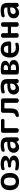

<svg xmlns="http://www.w3.org/2000/svg" viewBox="2506 -3076 580 5631"><g transform="rotate(-90 2795.5 -260.0)"><path d="M375.5 -391.5Q346 -433 287 -433Q228 -433 198.5 -391.5Q169 -350 169 -260Q169 -170 198.5 -128.5Q228 -87 287 -87Q346 -87 375.5 -128.5Q405 -170 405 -260Q405 -350 375.5 -391.5ZM473.5 -60.5Q407 10 287 10Q167 10 100.5 -60.5Q34 -131 34 -260Q34 -389 100.5 -459.5Q167 -530 287 -530Q407 -530 473.5 -459.5Q540 -389 540 -260Q540 -131 473.5 -60.5Z M661 -6Q640 -11 626.5 -29Q613 -47 613 -70Q613 -88 628 -99Q643 -110 661 -105Q726 -88 793 -88Q916 -88 916 -157Q916 -191 877.5 -208Q839 -225 742 -226Q724 -226 711 -239.5Q698 -253 698 -271Q698 -289 711 -302Q724 -315 742 -315Q909 -318 909 -378Q909 -435 786 -435Q734 -435 669 -417Q651 -412 636 -422Q621 -432 621 -451Q621 -474 634 -491.5Q647 -509 669 -514Q733 -530 799 -530Q912 -530 976.5 -491.5Q1041 -453 1041 -398Q1041 -356 1009.5 -323Q978 -290 919 -275Q917 -275 917 -273Q917 -272 919 -272Q977 -263 1012.5 -226Q1048 -189 1048 -140Q1048 -72 983.5 -31Q919 10 799 10Q729 10 661 -6Z M1401 -250Q1258 -250 1258 -162Q1258 -130 1276.5 -110Q1295 -90 1324 -90Q1381 -90 1416 -125.5Q1451 -161 1451 -223V-241Q1451 -250 1442 -250ZM1288 10Q1220 10 1175.5 -34.5Q1131 -79 1131 -150Q1131 -237 1197.5 -285Q1264 -333 1401 -333H1442Q1451 -333 1451 -342V-350Q1451 -396 1429 -414.5Q1407 -433 1351 -433Q1293 -433 1209 -412Q1191 -407 1176 -418.5Q1161 -430 1161 -449Q1161 -472 1175 -490.5Q1189 -509 1211 -513Q1287 -530 1354 -530Q1482 -530 1533 -484Q1584 -438 1584 -323V-57Q1584 -34 1567.5 -17Q1551 0 1528 0H1517Q1493 0 1476 -16.5Q1459 -33 1458 -57V-71Q1458 -72 1457 -72Q1455 -72 1455 -71Q1394 10 1288 10Z M1773 0Q1750 0 1733.5 -17Q1717 -34 1717 -57V-463Q1717 -486 1733.5 -503Q1750 -520 1773 -520H2076Q2097 -520 2112 -505Q2127 -490 2127 -469Q2127 -448 2112 -433Q2097 -418 2076 -418H1862Q1853 -418 1853 -410V-57Q1853 -34 1836.5 -17Q1820 0 1797 0Z M2229 6Q2209 8 2194.5 -6Q2180 -20 2180 -40Q2180 -60 2194.5 -76Q2209 -92 2230 -97Q2273 -108 2288 -145Q2303 -182 2303 -272V-463Q2303 -486 2320 -503Q2337 -520 2360 -520H2670Q2693 -520 2710 -503Q2727 -486 2727 -463V-57Q2727 -34 2710 -17Q2693 0 2670 0H2652Q2629 0 2612 -17Q2595 -34 2595 -57V-411Q2595 -420 2586 -420H2440Q2432 -420 2432 -411V-253Q2432 -121 2388.5 -64.5Q2345 -8 2229 6Z M3110 -250Q2967 -250 2967 -162Q2967 -130 2985.5 -110Q3004 -90 3033 -90Q3090 -90 3125 -125.5Q3160 -161 3160 -223V-241Q3160 -250 3151 -250ZM2997 10Q2929 10 2884.5 -34.5Q2840 -79 2840 -150Q2840 -237 2906.5 -285Q2973 -333 3110 -333H3151Q3160 -333 3160 -342V-350Q3160 -396 3138 -414.5Q3116 -433 3060 -433Q3002 -433 2918 -412Q2900 -407 2885 -418.5Q2870 -430 2870 -449Q2870 -472 2884 -490.5Q2898 -509 2920 -513Q2996 -530 3063 -530Q3191 -530 3242 -484Q3293 -438 3293 -323V-57Q3293 -34 3276.5 -17Q3260 0 3237 0H3226Q3202 0 3185 -16.5Q3168 -33 3167 -57V-71Q3167 -72 3166 -72Q3164 -72 3164 -71Q3103 10 2997 10Z M3558 -224V-91Q3558 -83 3567 -81Q3579 -79 3605 -79Q3724 -79 3724 -159Q3724 -232 3602 -232H3567Q3558 -232 3558 -224ZM3558 -429V-322Q3558 -314 3567 -314H3599Q3648 -314 3676.5 -332Q3705 -350 3705 -381Q3705 -441 3602 -441Q3590 -441 3566 -439Q3558 -437 3558 -429ZM3482 2Q3458 0 3442 -18.5Q3426 -37 3426 -61V-459Q3426 -484 3442 -502Q3458 -520 3483 -522Q3541 -527 3591 -527Q3829 -527 3829 -397Q3829 -352 3796.5 -320.5Q3764 -289 3708 -279L3707 -278H3708Q3775 -269 3813 -234.5Q3851 -200 3851 -150Q3851 7 3599 7Q3545 7 3482 2Z M4171 -437Q4120 -437 4092.5 -408.5Q4065 -380 4058 -317Q4058 -309 4066 -309H4262Q4270 -309 4270 -317Q4266 -437 4171 -437ZM4196 10Q4065 10 3994.5 -58.5Q3924 -127 3924 -260Q3924 -392 3987 -461Q4050 -530 4169 -530Q4391 -530 4397 -278Q4398 -254 4380 -238Q4362 -222 4338 -222H4065Q4056 -222 4058 -213Q4065 -146 4102.5 -115.5Q4140 -85 4212 -85Q4257 -85 4312 -100Q4330 -105 4345.5 -94Q4361 -83 4361 -64Q4361 -41 4347.5 -23.5Q4334 -6 4312 -2Q4256 10 4196 10Z M4561 0Q4538 0 4521.5 -17Q4505 -34 4505 -57V-463Q4505 -486 4521.5 -503Q4538 -520 4561 -520H4583Q4606 -520 4623 -503Q4640 -486 4640 -463V-329Q4640 -320 4649 -320H4817Q4826 -320 4826 -329V-463Q4826 -486 4843 -503Q4860 -520 4883 -520H4905Q4928 -520 4944.5 -503Q4961 -486 4961 -463V-57Q4961 -34 4944.5 -17Q4928 0 4905 0H4883Q4860 0 4843 -17Q4826 -34 4826 -57V-217Q4826 -226 4817 -226H4649Q4640 -226 4640 -217V-57Q4640 -34 4623 -17Q4606 0 4583 0Z M5344 -250Q5201 -250 5201 -162Q5201 -130 5219.5 -110Q5238 -90 5267 -90Q5324 -90 5359 -125.5Q5394 -161 5394 -223V-241Q5394 -250 5385 -250ZM5231 10Q5163 10 5118.5 -34.5Q5074 -79 5074 -150Q5074 -237 5140.5 -285Q5207 -333 5344 -333H5385Q5394 -333 5394 -342V-350Q5394 -396 5372 -414.5Q5350 -433 5294 -433Q5236 -433 5152 -412Q5134 -407 5119 -418.5Q5104 -430 5104 -449Q5104 -472 5118 -490.5Q5132 -509 5154 -513Q5230 -530 5297 -530Q5425 -530 5476 -484Q5527 -438 5527 -323V-57Q5527 -34 5510.5 -17Q5494 0 5471 0H5460Q5436 0 5419 -16.5Q5402 -33 5401 -57V-71Q5401 -72 5400 -72Q5398 -72 5398 -71Q5337 10 5231 10Z"/></g></svg>

Font: Rounded Mplus 1c Bold
Style: Bold
Weight: 700
Version: Version 1.059.20150529